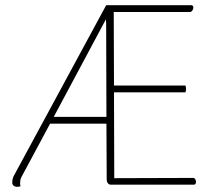

<svg xmlns="http://www.w3.org/2000/svg" viewBox="-20 -708 843 736"><path d="M723 -26C621 -26 520 -25 418 -25L417 -354H691C694 -363 694 -371 691 -380H417L416 -662H710C721 -665 727 -688 713 -688H435H387L33 -34C29 -27 27 -17 27 -10C26 1 34 8 45 8C50 8 54 8 59 6C57 2 57 -4 57 -8C57 -14 59 -24 62 -29L172 -234H388L389 -22C389 -8 395 0 406 0H723C735 0 733 -22 723 -26ZM186 -260 386 -634C387 -624 387 -613 387 -600L388 -260Z"/></svg>

Font: Arima Koshi Thin
Style: Regular
Weight: 250
Designer: Joana Correia and Natanael Gama
Foundry: NDISCOVER
Version: Version 1.019;PS 001.019;hotconv 1.0.88;makeotf.lib2.5.64775